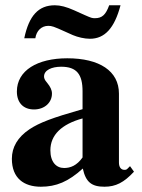

<svg xmlns="http://www.w3.org/2000/svg" viewBox="-20 -694 540 728"><path d="M293 -97C271 -66 247 -57 223 -57C193 -57 171 -80 171 -124C171 -182 213 -223 293 -245ZM473 -64 463 -54C460 -51 457 -50 452 -50C438 -50 431 -61 431 -78V-339C431 -425 357 -473 235 -473C122 -473 44 -427 44 -347C44 -305 68 -279 109 -279C149 -279 177 -305 177 -339C177 -353 171 -365 158 -381C149 -391 147 -398 147 -404C147 -428 176 -441 212 -441C271 -441 293 -412 293 -348V-280C177 -247 130 -229 92 -204C47 -174 25 -136 25 -92C25 -18 71 14 135 14C193 14 239 -5 294 -55C305 -4 327 14 376 14C419 14 450 -2 488 -43ZM394 -674C381 -638 367 -625 340 -625C329 -625 326 -626 301 -637L261 -655C232 -668 209 -674 188 -674C126 -674 90 -635 72 -549H114C118 -577 137 -596 163 -596C176 -596 183 -594 227 -574L256 -561C275 -553 300 -547 321 -547C377 -547 414 -587 437 -674Z"/></svg>

Font: XITS
Style: Bold
Weight: 700
Designer: MicroPress Inc., with final additions and corrections provided by Coen Hoffman, Elsevier (retired)
Version: Version 1.302